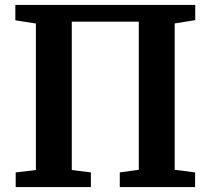

<svg xmlns="http://www.w3.org/2000/svg" viewBox="-20 -763 859 783"><path d="M42.6 -743H776.2V-680.9L692.4 -667.4V-70.6L775.6 -59.9V0H468.5V-59.9L546 -70.6V-674.6H272.8V-69.6L350.6 -59.9V0H44V-59.9L126.4 -69.6V-667L42.6 -680.2Z"/></svg>

Font: Merriweather Light
Style: Regular
Weight: 300
Designer: Eben Sorkin
Foundry: Eben Sorkin
Version: Version 2.100